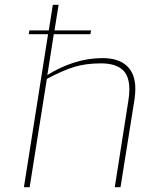

<svg xmlns="http://www.w3.org/2000/svg" viewBox="-20 -783 604 803"><path d="M546 -412Q546 -393 543 -370L484 0H460L517 -363Q521 -386 521 -409Q521 -467 491 -492.5Q461 -518 402 -518Q339 -518 290 -503Q241 -488 176 -453L104 0H80L181 -640H100L103 -656H184L201 -763H225L208 -656H361L358 -640H205L178 -469Q230 -502 289 -521Q348 -540 409 -540Q476 -540 511 -507Q546 -474 546 -412Z"/></svg>

Font: Exo Thin
Style: Italic
Weight: 250
Italic angle: -9°
Designer: Natanael Gama
Foundry: Natanael Gama
Version: Version 1.500; ttfautohint (v1.6)